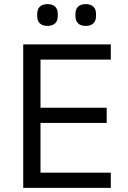

<svg xmlns="http://www.w3.org/2000/svg" viewBox="-20 -914 623 934"><path d="M211 -788C245 -788 261 -807 261 -835V-847C261 -875 245 -894 211 -894C177 -894 161 -875 161 -847V-835C161 -807 177 -788 211 -788ZM397 -788C431 -788 447 -807 447 -835V-847C447 -875 431 -894 397 -894C363 -894 347 -875 347 -847V-835C347 -807 363 -788 397 -788ZM519 0V-74H177V-316H499V-390H177V-624H519V-698H93V0Z"/></svg>

Font: IBM Plex Thai Looped
Style: Regular
Weight: 400
Designer: Mike Abbink, Paul van der Laan, Pieter van Rosmalen, Ben Mitchell, Mark Frömberg
Foundry: Bold Monday
Version: Version 1.0